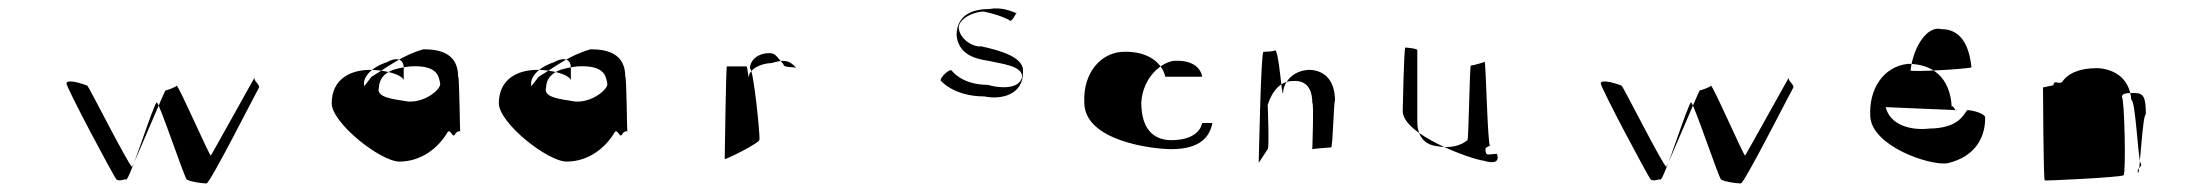

<svg xmlns="http://www.w3.org/2000/svg" viewBox="-20 -419 5147 448"><path d="M135 -225C133 -218 248 -2 252 0C260 5 270 -2 274 0C282 5 340 -183 346 -180C353 -176 411 -2 416 0C424 5 451 9 462 9C470 9 580 -208 584 -214C588 -221 571 -230 574 -238C577 -244 476 -62 472 -56C470 -52 395 -224 392 -219C391 -216 369 -208 366 -208C364 -207 290 -30 288 -30C282 -30 187 -217 184 -219C180 -221 138 -236 135 -225Z M754 -178C754 -132 868 -42 912 -42C965 -42 1004 -76 1024 -110C1031 -121 1036 -94 1042 -106C1044 -112 1057 -116 1054 -110C1053 -105 1052 -244 1049 -240C1049 -296 1004 -304 968 -304C918 -290 884 -262 847 -240L830 -218C825 -238 846 -262 883 -274C900 -284 922 -286 922 -260V-232C917 -246 876 -256 844 -256C797 -256 754 -234 754 -178ZM864 -214C866 -256 910 -260 936 -264C1000 -268 1004 -242 1007 -224C1010 -213 975 -180 933 -182C894 -188 858 -192 864 -214Z M1144 -178C1144 -132 1258 -42 1302 -42C1355 -42 1394 -76 1414 -110C1421 -121 1426 -94 1432 -106C1434 -112 1447 -116 1444 -110C1443 -105 1442 -244 1439 -240C1439 -296 1394 -304 1358 -304C1308 -290 1274 -262 1237 -240L1220 -218C1215 -238 1236 -262 1273 -274C1290 -284 1312 -286 1312 -260V-232C1307 -246 1266 -256 1234 -256C1187 -256 1144 -234 1144 -178ZM1254 -214C1256 -256 1300 -260 1326 -264C1390 -268 1394 -242 1397 -224C1400 -213 1365 -180 1323 -182C1284 -188 1248 -192 1254 -214Z M1671 -48C1671 -45 1752 -85 1752 -93C1754 -102 1738 -259 1730 -259C1730 -280 1750 -295 1774 -295C1789 -295 1790 -290 1808 -269C1808 -260 1834 -264 1838 -260C1822 -280 1807 -280 1781 -272C1753 -271 1728 -257 1727 -239C1726 -238 1724 -264 1722 -264H1676C1674 -264 1671 -51 1671 -48Z M2175 -231C2175 -231 2205 -194 2277 -194C2315 -186 2367 -197 2367 -250C2371 -284 2320 -300 2269 -311C2253 -308 2217 -327 2217 -357C2222 -380 2257 -392 2275 -392C2315 -384 2335 -372 2335 -372C2340 -364 2352 -390 2352 -390C2357 -382 2329 -405 2289 -398C2255 -398 2212 -388 2212 -336C2217 -294 2251 -282 2287 -277C2316 -270 2365 -266 2365 -240C2359 -208 2307 -214 2285 -221C2224 -221 2201 -254 2201 -254C2197 -261 2172 -237 2175 -231Z M2510 -180C2510 -90 2669 -71 2713 -71C2783 -71 2803 -102 2809 -132C2811 -132 2785 -132 2785 -132C2783 -120 2770 -92 2713 -92C2681 -92 2643 -108 2643 -180C2647 -240 2691 -274 2719 -277C2767 -280 2783 -256 2785 -240H2699C2691 -275 2655 -301 2598 -298C2549 -295 2507 -250 2510 -180Z M2917 -39 2938 -71C2942 -72 2938 -174 2938 -174C2942 -188 2958 -230 2996 -230C3020 -232 3042 -221 3042 -179C3046 -180 3042 -71 3042 -71C3046 -72 3080 -75 3086 -75C3090 -76 3092 -184 3095 -184C3095 -238 3064 -256 3034 -256C2993 -254 2974 -223 2974 -203C2971 -184 2964 -312 2954 -301C2952 -299 2929 -298 2928 -298C2922 -299 2917 -32 2917 -39Z M3253 -160C3253 -104 3414 -47 3442 -44C3468 -36 3479 -42 3473 -60C3454 -60 3446 -52 3446 -72C3447 -76 3462 -82 3457 -78C3451 -76 3447 -280 3444 -275C3442 -273 3416 -266 3412 -266C3409 -265 3407 -92 3404 -92C3389 -79 3363 -72 3333 -78C3313 -80 3287 -92 3287 -136V-302C3287 -306 3262 -308 3259 -308C3256 -308 3253 -162 3253 -160Z M3715 -225C3713 -218 3828 -2 3832 0C3840 5 3850 -2 3854 0C3862 5 3920 -183 3926 -180C3933 -176 3991 -2 3996 0C4004 5 4031 9 4042 9C4050 9 4160 -208 4164 -214C4168 -221 4151 -230 4154 -238C4157 -244 4056 -62 4052 -56C4050 -52 3975 -224 3972 -219C3971 -216 3949 -208 3946 -208C3944 -207 3870 -30 3868 -30C3862 -30 3767 -217 3764 -219C3760 -221 3718 -236 3715 -225Z M4344 -147C4348 -78 4482 -32 4524 -38C4592 -54 4613 -102 4612 -146C4609 -155 4582 -162 4570 -162C4560 -148 4547 -120 4482 -119C4439 -114 4390 -127 4380 -169L4546 -162C4542 -158 4538 -175 4534 -170C4530 -239 4489 -270 4432 -270C4374 -264 4340 -210 4344 -147ZM4438 -255C4444 -308 4476 -360 4510 -351C4556 -351 4575 -312 4580 -262C4574 -258 4433 -250 4438 -255Z M4747 -215C4747 -212 4748 1 4751 2C4755 3 4926 -5 4935 -10C4941 -14 4937 -194 4931 -192C4931 -202 4943 -202 4960 -202C4981 -202 4987 -194 4987 -152C4979 -152 4973 -12 4969 -16C4963 -24 4981 -31 4975 -38C4969 -43 4963 -186 4953 -186C4949 -241 4907 -259 4873 -260C4832 -260 4805 -248 4791 -227C4779 -222 4774 -234 4771 -220Z"/></svg>

Font: pokerface
Style: Regular
Weight: 400
Version: Version 1